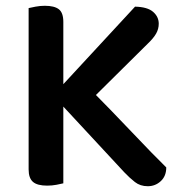

<svg xmlns="http://www.w3.org/2000/svg" viewBox="-20 -635 626 664"><path d="M153 -316 273 -346Q367 -251 438 -176Q509 -101 555 -56Q555 -26 536 -8.5Q517 9 491 9Q465 9 446.5 -5.5Q428 -20 410 -39ZM280 -275 139 -279 447 -612Q490 -611 509.5 -594Q529 -577 529 -553Q529 -535 520 -519Q511 -503 491 -484ZM79 -397H199V-1Q191 1 175.5 4Q160 7 143 7Q109 7 94 -6Q79 -19 79 -49ZM199 -264H79V-607Q87 -609 103 -612Q119 -615 135 -615Q168 -615 183.5 -603Q199 -591 199 -559Z"/></svg>

Font: BalooTamma2SemiBold
Style: Regular
Weight: 600
Designer: Divya Kowshik, Shuchita Grover and Ek Type
Foundry: Ek Type
Version: Version 1.700